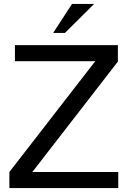

<svg xmlns="http://www.w3.org/2000/svg" viewBox="-20 -959 651 979"><path d="M581.1 -729V-645L145 -82H583V0H27.8V-82L465.8 -647H56.2V-729ZM347.2 -939H460L311 -791H251Z"/></svg>

Font: SolaimanLipiNormal
Style: Normal
Weight: 400
Designer: Solaiman Karim
Version: Version 1.6.1 ; ttfautohint (v1.5.65-e2d9)